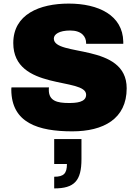

<svg xmlns="http://www.w3.org/2000/svg" viewBox="-20 -720 762 1070"><path d="M383 12C556 12 686 -57 686 -228C686 -483 280 -402 280 -505C280 -529 310 -550 371 -550C435 -550 460 -516 460 -480V-476H667V-488C664 -635 529 -700 363 -700C200 -700 54 -640 54 -480C54 -212 460 -291 460 -192C460 -149 403 -146 363 -146C298 -146 252 -158 252 -219C252 -223 252 -228 253 -233H44C43 -228 43 -223 43 -220C44 -35 193 12 383 12ZM282 330C394 330 434 288 434 167V55H282V194H353C353 247 335 265 282 265Z"/></svg>

Font: Archivo Black
Style: Regular
Weight: 900
Designer: Hector Gatti
Foundry: Omnibus-Type
Version: Version 2.001